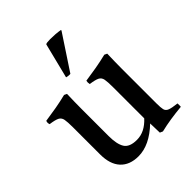

<svg xmlns="http://www.w3.org/2000/svg" viewBox="-213 -875 1009 1009"><g transform="rotate(-45 291.5 -370.0)"><path d="M226 12Q161 12 125.5 -26.5Q90 -65 90 -138V-340Q90 -379 86.5 -398Q83 -417 67.5 -425Q52 -433 15 -438Q10 -451 15 -463Q58 -469 97.5 -476Q137 -483 177 -493L192 -486Q191 -455 190.5 -427.5Q190 -400 190 -376V-174Q190 -114 208.5 -84.5Q227 -55 281 -55Q311 -55 337.5 -68.5Q364 -82 388 -108V-340Q388 -379 384.5 -398Q381 -417 365.5 -425Q350 -433 313 -438Q310 -451 313 -463Q356 -469 395.5 -476Q435 -483 476 -493L491 -486Q490 -455 489.5 -427.5Q489 -400 489 -376V-117Q489 -87 492.5 -72Q496 -57 512.5 -50.5Q529 -44 567 -40Q568 -28 567 -15Q524 -11 485 -5Q446 1 409 10L393 3L391 -67Q308 12 226 12ZM407 -746V-742L279 -548Q274 -547 265 -548Q256 -549 250 -551L299 -747Q304 -752 333 -752Q373 -752 407 -746Z"/></g></svg>

Font: Tiro Tamil
Style: Regular
Weight: 400
Designer: Tamil: Fernando Mello & Fiona Ross. Latin: John Hudson.
Foundry: Tiro Typeworks Ltd.
Version: Version 1.52